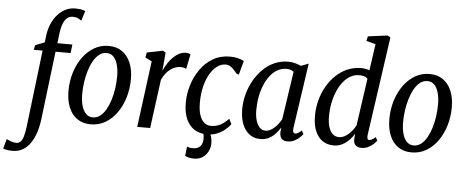

<svg xmlns="http://www.w3.org/2000/svg" viewBox="-169 -978 3370 1390"><g transform="rotate(5 1516.0 -283.0)"><path d="M133 -605Q139 -649.5 155.5 -687.5Q172 -725.5 197.5 -754.2Q223 -783 255.5 -799Q288 -815 326.5 -815Q343.5 -815 362.2 -812.8Q381 -810.5 398.5 -802.5L376 -730.5Q366.5 -738 351.2 -745.8Q336 -753.5 312 -753.5Q287.5 -753.5 270.5 -738Q253.5 -722.5 242.5 -694.2Q231.5 -666 227 -628L218 -553H327L319.5 -490.5H210L150.5 1.5Q144 56 129.2 101.8Q114.5 147.5 91 181.2Q67.5 215 35.5 233.2Q3.5 251.5 -37 251.5Q-61.5 251.5 -78 248.5Q-94.5 245.5 -107 241.5L-86.5 170.5Q-75.5 176 -63.2 180.8Q-51 185.5 -39 188.5Q-27 191.5 -16.5 191.5Q3 191.5 15.5 178.5Q28 165.5 36 137.8Q44 110 49.5 65.5L116 -490.5H52L58 -524.5L126.5 -551Z M590 -566Q647.5 -566 687.8 -538Q728 -510 749.5 -459.2Q771 -408.5 771 -338.5Q771 -271.5 752.5 -208.8Q734 -146 699.5 -96.5Q665 -47 616.8 -18Q568.5 11 508.5 11Q451.5 11 411 -16.8Q370.5 -44.5 349.2 -95.8Q328 -147 328 -217Q328 -285.5 347 -348.2Q366 -411 401 -460Q436 -509 484 -537.5Q532 -566 590 -566ZM579 -513.5Q549.5 -513.5 525.8 -495Q502 -476.5 484 -444.8Q466 -413 453.8 -372.8Q441.5 -332.5 435.2 -288.8Q429 -245 429 -202.5Q429 -154 439.2 -117.8Q449.5 -81.5 469.8 -61Q490 -40.5 519.5 -40.5Q549.5 -40.5 573.5 -59.2Q597.5 -78 615.5 -110Q633.5 -142 645.8 -182.2Q658 -222.5 664 -266Q670 -309.5 670 -351.5Q670 -398.5 660 -435.2Q650 -472 629.8 -492.8Q609.5 -513.5 579 -513.5Z M846.5 0 909.5 -481.5 861.5 -506 868.5 -542.5 984.5 -565.5 1004.5 -554 996.5 -463.5 992 -420Q1005.5 -450 1023 -476.5Q1040.5 -503 1060.8 -522.8Q1081 -542.5 1103.8 -553.8Q1126.5 -565 1151 -565Q1161.5 -565 1170 -562.8Q1178.5 -560.5 1185 -557.5L1163 -449Q1154.5 -454 1143.5 -456.5Q1132.5 -459 1120 -459Q1101 -459 1081.5 -451.5Q1062 -444 1044.2 -430Q1026.5 -416 1012 -396.5Q997.5 -377 987.5 -353.5L940.5 0Z M1355 10Q1273 10 1227.2 -46.2Q1181.5 -102.5 1181.5 -206Q1181.5 -268 1200.2 -331Q1219 -394 1255.8 -447.2Q1292.5 -500.5 1347 -533Q1401.5 -565.5 1472 -565.5Q1501.5 -565.5 1526.8 -559.5Q1552 -553.5 1573.5 -542.5L1546.5 -441L1528 -447.5Q1509.5 -471 1495.8 -483.5Q1482 -496 1470.5 -500.8Q1459 -505.5 1446 -505.5Q1412.5 -505.5 1382.8 -483.2Q1353 -461 1330.5 -421.2Q1308 -381.5 1295.5 -328.5Q1283 -275.5 1283 -214Q1283 -159.5 1295 -124Q1307 -88.5 1328.5 -71Q1350 -53.5 1378 -53.5Q1403 -53.5 1424.8 -60.8Q1446.5 -68 1466.2 -82.2Q1486 -96.5 1505 -116.5L1524 -79Q1507.5 -56.5 1482.5 -36Q1457.5 -15.5 1425.2 -2.8Q1393 10 1355 10ZM1275.5 193Q1255.5 193 1236 188.5Q1216.5 184 1210.5 177L1218.5 110Q1220.5 113.5 1234 116Q1247.5 118.5 1262.5 118.5Q1286.5 118.5 1302 109Q1317.5 99.5 1325 83.2Q1332.5 67 1332.5 47.5Q1333 26 1329.2 12.5Q1325.5 -1 1321.5 -12L1344.5 -13.5L1369 -12Q1378 2 1384.8 23Q1391.5 44 1391.5 72.5Q1391.5 103.5 1377.5 131Q1363.5 158.5 1337.8 175.8Q1312 193 1275.5 193Z M1974 -92Q1970.5 -66.5 1976.5 -59Q1982.5 -51.5 1991.5 -51.5Q1999.5 -51.5 2010.5 -58Q2021.5 -64.5 2036 -78L2049.5 -53Q2045.5 -46 2030.5 -30.8Q2015.5 -15.5 1992 -2.8Q1968.5 10 1938 10Q1912 10 1897 -4.5Q1882 -19 1882.5 -54.5L1886.5 -86.5Q1869 -59 1848 -37.2Q1827 -15.5 1801 -2.8Q1775 10 1742 10Q1696 10 1662.5 -14.8Q1629 -39.5 1610.8 -85.2Q1592.5 -131 1592.5 -194.5Q1592.5 -249.5 1607 -303.2Q1621.5 -357 1648.2 -404.2Q1675 -451.5 1712 -488Q1749 -524.5 1795.2 -545Q1841.5 -565.5 1894.5 -565.5Q1921.5 -565.5 1946 -558.8Q1970.5 -552 1988.5 -543.5L2043.5 -564.5ZM1939.5 -495.5Q1929.5 -504.5 1916.5 -508.5Q1903.5 -512.5 1887 -512.5Q1851 -512.5 1821 -495.5Q1791 -478.5 1767.5 -448Q1744 -417.5 1727.8 -377.5Q1711.5 -337.5 1703 -291.5Q1694.5 -245.5 1694.5 -197.5Q1694.5 -153 1704.5 -120.5Q1714.5 -88 1732 -70.8Q1749.5 -53.5 1773 -53.5Q1791 -53.5 1807.8 -62Q1824.5 -70.5 1839.5 -84.2Q1854.5 -98 1866.5 -114.5Q1878.5 -131 1887.5 -147Z M2513.5 -88Q2511.5 -70 2514.8 -60.8Q2518 -51.5 2527 -51.5Q2537 -51.5 2547.8 -57.8Q2558.5 -64 2573.5 -76.5L2586.5 -52Q2580 -42.5 2564.5 -27.8Q2549 -13 2526.5 -1.5Q2504 10 2476 10Q2447.5 10 2432.5 -5.2Q2417.5 -20.5 2419.5 -52.5L2422.5 -89Q2410 -66 2388.2 -43.2Q2366.5 -20.5 2338 -5.2Q2309.5 10 2275.5 10Q2228 10 2193.5 -13.5Q2159 -37 2140.2 -82.2Q2121.5 -127.5 2121.5 -192.5Q2121.5 -250.5 2136 -305.5Q2150.5 -360.5 2177.8 -407.8Q2205 -455 2242.5 -490.5Q2280 -526 2326.2 -545.8Q2372.5 -565.5 2425 -565.5Q2442.5 -565.5 2459 -562.2Q2475.5 -559 2485.5 -554.5L2513 -747L2445 -764.5L2453 -798.5L2595 -817L2616 -804.5ZM2476.5 -492Q2466.5 -503.5 2450.5 -508.2Q2434.5 -513 2416 -513Q2382 -513 2352.8 -496.8Q2323.5 -480.5 2299.5 -450.8Q2275.5 -421 2258.5 -381.2Q2241.5 -341.5 2232.2 -294.5Q2223 -247.5 2223 -196.5Q2223 -150 2233.5 -118Q2244 -86 2262.8 -69.8Q2281.5 -53.5 2307 -53.5Q2332.5 -53.5 2356 -68.5Q2379.5 -83.5 2398.2 -105.8Q2417 -128 2427.5 -149.5Z M2922 -566Q2979.5 -566 3019.8 -538Q3060 -510 3081.5 -459.2Q3103 -408.5 3103 -338.5Q3103 -271.5 3084.5 -208.8Q3066 -146 3031.5 -96.5Q2997 -47 2948.8 -18Q2900.5 11 2840.5 11Q2783.5 11 2743 -16.8Q2702.5 -44.5 2681.2 -95.8Q2660 -147 2660 -217Q2660 -285.5 2679 -348.2Q2698 -411 2733 -460Q2768 -509 2816 -537.5Q2864 -566 2922 -566ZM2911 -513.5Q2881.5 -513.5 2857.8 -495Q2834 -476.5 2816 -444.8Q2798 -413 2785.8 -372.8Q2773.5 -332.5 2767.2 -288.8Q2761 -245 2761 -202.5Q2761 -154 2771.2 -117.8Q2781.5 -81.5 2801.8 -61Q2822 -40.5 2851.5 -40.5Q2881.5 -40.5 2905.5 -59.2Q2929.5 -78 2947.5 -110Q2965.5 -142 2977.8 -182.2Q2990 -222.5 2996 -266Q3002 -309.5 3002 -351.5Q3002 -398.5 2992 -435.2Q2982 -472 2961.8 -492.8Q2941.5 -513.5 2911 -513.5Z"/></g></svg>

Font: Merriweather 24pt SemiCondensed
Style: Italic
Weight: 400
Width: 4
Italic angle: -7.8°
Designer: Eben Sorkin
Foundry: Eben Sorkin
Version: Version 2.101